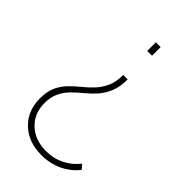

<svg xmlns="http://www.w3.org/2000/svg" viewBox="-219 -569 848 848"><g transform="rotate(45 204.5 -145.0)"><path d="M252 -296Q252 -249 238.5 -216.5Q225 -184 204 -160.5Q183 -137 159 -117.5Q135 -98 114 -77Q93 -56 79.5 -28.5Q66 -1 66 38Q66 102 109 142.5Q152 183 221 183Q268 183 307.5 163Q347 143 373 109L391 130Q361 168 316.5 189Q272 210 219 210Q137 210 87 162Q37 114 37 37Q37 -6 50.5 -35.5Q64 -65 85.5 -87Q107 -109 130.5 -128Q154 -147 175.5 -169.5Q197 -192 210.5 -222Q224 -252 224 -296ZM254 -500V-446H224V-500Z"/></g></svg>

Font: SUSE Thin
Style: Regular
Weight: 250
Designer: Rene Bieder
Foundry: SUSE
Version: Version 1.000